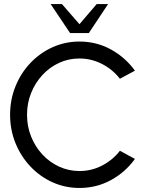

<svg xmlns="http://www.w3.org/2000/svg" viewBox="-20 -919 739 952"><path d="M374 13Q303 13 240.5 -15.2Q178 -43.5 130.8 -93.5Q83.5 -143.5 56.8 -209.2Q30 -275 30 -350Q30 -425 56.8 -491Q83.5 -557 130.8 -606.8Q178 -656.5 240.5 -684.8Q303 -713 374 -713Q459 -713 530.5 -673.5Q602 -634 649 -568.5L574.5 -528.5Q539 -574.5 486 -601.8Q433 -629 374 -629Q319.5 -629 272.2 -607Q225 -585 189.5 -546.2Q154 -507.5 134 -457.2Q114 -407 114 -350Q114 -292.5 134.2 -242Q154.5 -191.5 190.2 -153Q226 -114.5 273.2 -92.8Q320.5 -71 374 -71Q435 -71 487.5 -98.8Q540 -126.5 574.5 -171.5L649 -131Q602 -65.5 530.5 -26.2Q459 13 374 13ZM327.5 -755 231 -899H287L374 -799L459.5 -899H516L420.5 -755Z"/></svg>

Font: Urbanist Medium
Style: Regular
Weight: 500
Designer: Corey Hu
Foundry: Corey Hu
Version: Version 1.321; ttfautohint (v1.8.4.7-5d5b)